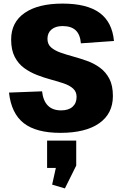

<svg xmlns="http://www.w3.org/2000/svg" viewBox="-20 -731 685 1068"><path d="M316 8Q181 8 112 -46Q43 -100 30 -216L214 -223Q220 -170 246.5 -143.5Q273 -117 320 -117Q361 -117 383.5 -137Q406 -157 406 -192Q406 -221 386.5 -238.5Q367 -256 334.5 -267Q302 -278 263 -288.5Q224 -299 185.5 -314Q147 -329 114.5 -352.5Q82 -376 62 -414.5Q42 -453 42 -511Q42 -607 117 -659Q192 -711 328 -711Q463 -711 533.5 -660Q604 -609 614 -503L430 -490Q426 -539 401 -562.5Q376 -586 328 -586Q289 -586 266.5 -567Q244 -548 244 -515Q244 -485 264 -467.5Q284 -450 316.5 -438.5Q349 -427 387.5 -416.5Q426 -406 465 -392Q504 -378 536.5 -354Q569 -330 588.5 -292.5Q608 -255 608 -197Q608 -99 532 -45.5Q456 8 316 8ZM404 51V190L341 317L270 296L312 107L387 203H242V51Z"/></svg>

Font: Pathway Extreme SemiCondensed ExtraBold
Style: Regular
Weight: 800
Width: 4
Version: Version 1.001;gftools[0.9.26]